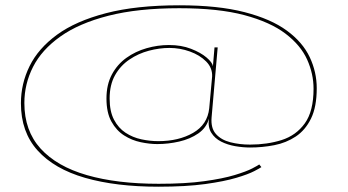

<svg xmlns="http://www.w3.org/2000/svg" viewBox="-20 -691 1314 725"><path d="M578 14Q417.5 14 301.2 -19.5Q185 -53 122 -122.8Q59 -192.5 59 -301Q59 -375 91.8 -441.5Q124.5 -508 195.2 -559.8Q266 -611.5 380.2 -641.2Q494.5 -671 657 -671Q803.5 -671 903.2 -645.2Q1003 -619.5 1063 -575.5Q1123 -531.5 1149.5 -475.2Q1176 -419 1176 -358Q1176 -287.5 1154.5 -243.5Q1133 -199.5 1096.8 -175.5Q1060.5 -151.5 1015.8 -142.8Q971 -134 924 -134Q897.5 -134 868.5 -139Q839.5 -144 815.2 -156.2Q791 -168.5 777.8 -189.8Q764.5 -211 769 -243Q759.5 -208.5 728.8 -187.2Q698 -166 656.8 -156.5Q615.5 -147 574 -147Q545 -147 511.5 -154Q478 -161 448.8 -179.5Q419.5 -198 400.8 -231.8Q382 -265.5 382 -319Q382 -371.5 402.5 -409.8Q423 -448 457.2 -472.5Q491.5 -497 533.5 -509Q575.5 -521 618 -521Q664.5 -521 701.2 -506.8Q738 -492.5 760 -473.8Q782 -455 784 -441L790 -512H802L779 -248Q775.5 -207 795.5 -184.8Q815.5 -162.5 850 -153.8Q884.5 -145 924 -145Q989 -145 1043.5 -162.2Q1098 -179.5 1131 -225.2Q1164 -271 1164 -356Q1164 -412 1139.8 -466Q1115.5 -520 1058.2 -563.8Q1001 -607.5 903 -633.8Q805 -660 657 -660Q500.5 -660 389.2 -631.5Q278 -603 207.8 -553Q137.5 -503 104.8 -438.5Q72 -374 72 -302Q72 -197.5 133.2 -130Q194.5 -62.5 308 -29.8Q421.5 3 579 3Q680.5 3 751 -6.8Q821.5 -16.5 866 -30Q910.5 -43.5 932.5 -55Q954.5 -66.5 959 -70L967 -60Q962.5 -56.5 940 -44.8Q917.5 -33 872.2 -19.5Q827 -6 754.8 4Q682.5 14 578 14ZM578 -158Q654.5 -158 709 -189.2Q763.5 -220.5 770 -282L781 -402Q782.5 -434.5 758.5 -458.8Q734.5 -483 697 -496.5Q659.5 -510 620 -510Q582 -510 542.2 -499.5Q502.5 -489 468.8 -466.2Q435 -443.5 414.5 -407.2Q394 -371 394 -319Q394 -270.5 410.5 -239Q427 -207.5 454 -189.8Q481 -172 513.5 -165Q546 -158 578 -158Z"/></svg>

Font: Anybody UltraExpanded Thin
Style: Regular
Weight: 100
Width: 9
Designer: Tyler Finck
Foundry: Etcetera Type Company
Version: Version 1.010; ttfautohint (v1.8.3) -l 8 -r 50 -G 200 -x 14 